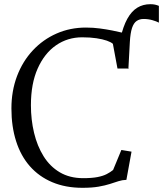

<svg xmlns="http://www.w3.org/2000/svg" viewBox="-20 -885 778 916"><path d="M592.5 -556 562.5 -573.5 554 -700.5Q567.5 -759.5 587.5 -795.5Q607.5 -831.5 634.8 -848.2Q662 -865 697.5 -865Q710 -865 720 -862.8Q730 -860.5 738 -857V-777Q727 -783 707 -788.8Q687 -794.5 665 -794.5Q646 -794.5 632 -785Q618 -775.5 610 -751.8Q602 -728 599.5 -685ZM373.5 11Q292.5 11 229.2 -15.8Q166 -42.5 122.5 -92Q79 -141.5 56.8 -211.5Q34.5 -281.5 34.5 -367.5Q34.5 -451 61.2 -521.8Q88 -592.5 136.5 -644.5Q185 -696.5 249.8 -725Q314.5 -753.5 390 -753.5Q424.5 -753.5 456.2 -749.2Q488 -745 515.5 -739.5Q543 -734 565 -728.8Q587 -723.5 600 -721.5L592 -558H540.5L518.5 -676Q509.5 -684 489.8 -691Q470 -698 440.2 -702.5Q410.5 -707 372 -707Q302.5 -707 247.2 -668.8Q192 -630.5 159.8 -558.2Q127.5 -486 127.5 -383Q127.5 -314 142.5 -251.2Q157.5 -188.5 187.8 -139.8Q218 -91 265.2 -63Q312.5 -35 377 -35Q418 -35 445 -40.2Q472 -45.5 489.2 -54.5Q506.5 -63.5 519.5 -74L559 -169.5L607.5 -161.5L583 -27Q563.5 -26.5 545 -20.5Q526.5 -14.5 504 -7.2Q481.5 0 450.2 5.5Q419 11 373.5 11Z"/></svg>

Font: Merriweather 28pt Light
Style: Regular
Weight: 300
Version: Version 2.100